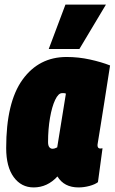

<svg xmlns="http://www.w3.org/2000/svg" viewBox="-20 -809 501 839"><path d="M323 10Q260 10 231 -38Q187 10 127 10Q73 10 40 -35Q7 -80 7 -162Q7 -362 78.5 -461Q150 -560 271 -560Q323 -560 373 -549Q423 -538 461 -523Q446 -426 436 -363Q426 -300 420 -262.5Q414 -225 411 -207Q408 -189 407 -182.5Q406 -176 406 -175Q406 -160 418 -160Q420 -160 423 -160.5Q426 -161 428 -161L408 -13Q395 -3 371 3.5Q347 10 323 10ZM230 -165 268 -400Q263 -402 259 -402Q255 -402 251 -402Q235 -402 221 -372.5Q207 -343 198.5 -294Q190 -245 190 -188Q190 -173 195.5 -166Q201 -159 209 -159Q219 -159 230 -165ZM193 -595 266 -789H443L327 -595Z"/></svg>

Font: Georama Condensed Black
Style: Italic
Weight: 900
Width: 3
Italic angle: -9°
Designer: Jean-Baptiste Levee
Foundry: Production Type
Version: Version 1.000